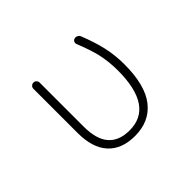

<svg xmlns="http://www.w3.org/2000/svg" viewBox="-149 -1040 1299 1299"><g transform="rotate(-45 500.0 -390.5)"><path d="M496.1 -11.7Q370.1 -11.7 302.7 -85.4Q235.4 -159.2 235.4 -301.8V-724.6Q235.4 -736.3 244.1 -745.1Q252.9 -753.9 265.1 -753.9Q277.3 -753.9 286.1 -745.1Q294.9 -736.3 294.9 -724.6V-300.8Q294.9 -64.5 497.1 -64.5Q727.5 -64.5 727.5 -409.2Q727.5 -491.2 710 -570.3Q693.4 -638.7 656.2 -731.4Q651.4 -743.2 656.7 -753.9Q662.1 -764.6 673.8 -767.6Q678.7 -768.6 682.6 -768.6Q690.4 -768.6 698.2 -764.6Q710 -758.8 714.8 -746.1Q752 -651.4 768.6 -579.1Q788.1 -496.1 788.1 -406.2Q788.1 -206.1 711.4 -108.9Q634.8 -11.7 496.1 -11.7Z"/></g></svg>

Font: Rounded-L Mgen+ 1mn light
Style: Regular
Weight: 200
Designer: [Source Han Sans]
Ryoko NISHIZUKA  (kana & ideographs); Paul D. Hunt (Latin, Greek & Cyrillic); Wenlong ZHANG  (bopomofo
Version: Version 1.059.20150602